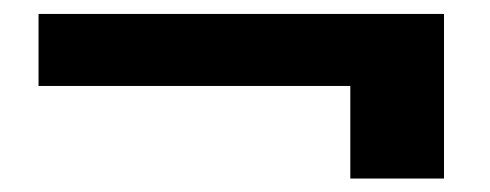

<svg xmlns="http://www.w3.org/2000/svg" viewBox="-20 -458 717 281"><path d="M492.7 -332.2H36.4V-437.6H629.8V-196.7H492.7Z"/></svg>

Font: AF Albert Sans Medium
Style: Regular
Weight: 500
Designer: Andreas Rasmussen
Foundry: a.Foundry
Version: Version 1.300;Glyphs 3.2 (3231)